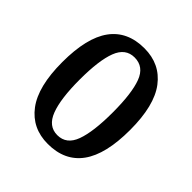

<svg xmlns="http://www.w3.org/2000/svg" viewBox="-156 -662 786 786"><g transform="rotate(45 237.5 -268.5)"><path d="M236 10Q145 10 93 -59Q41 -128 41 -269Q41 -410 91 -478.5Q141 -547 239 -547Q330 -547 382 -478.5Q434 -410 434 -269Q434 -128 384 -59Q334 10 236 10ZM238 -43Q291 -43 312 -100.5Q333 -158 333 -269Q333 -380 312 -436Q291 -492 237 -492Q185 -492 163.5 -436Q142 -380 142 -269Q142 -158 164 -100.5Q186 -43 238 -43Z"/></g></svg>

Font: Noto Serif Myanmar ExtraCondensed Medium
Style: Regular
Weight: 500
Width: 2
Designer: Ben Mitchell and the Monotype Design Team
Foundry: Monotype Imaging Inc.
Version: Version 2.106; ttfautohint (v1.8.4.7-5d5b)